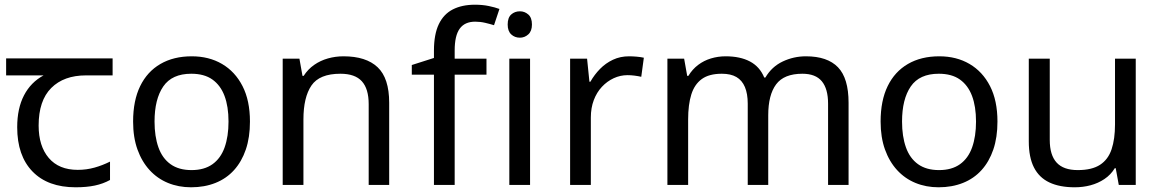

<svg xmlns="http://www.w3.org/2000/svg" viewBox="-20 -785 4926 815"><path d="M301 10Q183 10 118 -57Q53 -124 53 -245Q53 -325 82 -380.5Q111 -436 165 -465H6V-537H458V-465H345Q251 -465 197.5 -411.5Q144 -358 144 -252Q144 -165 187 -114.5Q230 -64 310 -64Q347 -64 381 -73.5Q415 -83 447 -99V-21Q418 -5 383 2.5Q348 10 301 10Z M1041 -269Q1041 -202 1023.5 -150.5Q1006 -99 973.5 -63Q941 -27 894.5 -8.5Q848 10 791 10Q738 10 693 -8.5Q648 -27 615 -63Q582 -99 563.5 -150.5Q545 -202 545 -269Q545 -358 575 -419.5Q605 -481 661 -513.5Q717 -546 794 -546Q867 -546 922.5 -513.5Q978 -481 1009.5 -419.5Q1041 -358 1041 -269ZM636 -269Q636 -206 652.5 -159.5Q669 -113 704 -88Q739 -63 793 -63Q847 -63 882 -88Q917 -113 933.5 -159.5Q950 -206 950 -269Q950 -333 933 -378Q916 -423 881.5 -447.5Q847 -472 792 -472Q710 -472 673 -418Q636 -364 636 -269Z M1438 -546Q1534 -546 1583 -499.5Q1632 -453 1632 -349V0H1545V-343Q1545 -408 1516 -440Q1487 -472 1425 -472Q1336 -472 1302 -422Q1268 -372 1268 -278V0H1180V-536H1251L1264 -463H1269Q1287 -491 1313.5 -509.5Q1340 -528 1372 -537Q1404 -546 1438 -546Z M2045 -468H1910V0H1822V-468H1728V-509L1822 -539V-570Q1822 -639 1842.5 -682Q1863 -725 1902 -745Q1941 -765 1996 -765Q2028 -765 2054.5 -759.5Q2081 -754 2100 -747L2077 -678Q2061 -683 2040 -688Q2019 -693 1997 -693Q1953 -693 1931.5 -663.5Q1910 -634 1910 -571V-536H2045Z M2230 -536V0H2142V-536ZM2187 -737Q2207 -737 2222.5 -723.5Q2238 -710 2238 -681Q2238 -653 2222.5 -639Q2207 -625 2187 -625Q2165 -625 2150 -639Q2135 -653 2135 -681Q2135 -710 2150 -723.5Q2165 -737 2187 -737Z M2650 -546Q2665 -546 2682.5 -544.5Q2700 -543 2713 -540L2702 -459Q2689 -462 2673.5 -464Q2658 -466 2644 -466Q2613 -466 2585 -453Q2557 -440 2535 -416.5Q2513 -393 2500.5 -360Q2488 -327 2488 -286V0H2400V-536H2472L2482 -438H2486Q2503 -468 2527 -492.5Q2551 -517 2582 -531.5Q2613 -546 2650 -546Z M3401 -546Q3492 -546 3537 -499.5Q3582 -453 3582 -349V0H3495V-345Q3495 -408 3468.5 -440Q3442 -472 3386 -472Q3308 -472 3274.5 -427Q3241 -382 3241 -296V0H3154V-345Q3154 -387 3142 -415.5Q3130 -444 3106 -458Q3082 -472 3044 -472Q2990 -472 2959 -449.5Q2928 -427 2914.5 -384Q2901 -341 2901 -278V0H2813V-536H2884L2897 -463H2902Q2919 -491 2943.5 -509.5Q2968 -528 2998 -537Q3028 -546 3060 -546Q3122 -546 3163.5 -524Q3205 -502 3224 -456H3229Q3256 -502 3302.5 -524Q3349 -546 3401 -546Z M4214 -269Q4214 -202 4196.5 -150.5Q4179 -99 4146.5 -63Q4114 -27 4067.5 -8.5Q4021 10 3964 10Q3911 10 3866 -8.5Q3821 -27 3788 -63Q3755 -99 3736.5 -150.5Q3718 -202 3718 -269Q3718 -358 3748 -419.5Q3778 -481 3834 -513.5Q3890 -546 3967 -546Q4040 -546 4095.5 -513.5Q4151 -481 4182.5 -419.5Q4214 -358 4214 -269ZM3809 -269Q3809 -206 3825.5 -159.5Q3842 -113 3877 -88Q3912 -63 3966 -63Q4020 -63 4055 -88Q4090 -113 4106.5 -159.5Q4123 -206 4123 -269Q4123 -333 4106 -378Q4089 -423 4054.5 -447.5Q4020 -472 3965 -472Q3883 -472 3846 -418Q3809 -364 3809 -269Z M4801 -536V0H4729L4716 -71H4712Q4695 -43 4668 -25Q4641 -7 4609 1.5Q4577 10 4542 10Q4478 10 4434.5 -10.5Q4391 -31 4369 -74Q4347 -117 4347 -185V-536H4436V-191Q4436 -127 4465 -95Q4494 -63 4555 -63Q4615 -63 4649.5 -85.5Q4684 -108 4698.5 -151.5Q4713 -195 4713 -257V-536Z"/></svg>

Font: usinhala15
Style: Book
Weight: 400
Designer: Jelle Bosma - Monotype Design Team
Foundry: Monotype Imaging Inc.
Version: Version 2.003